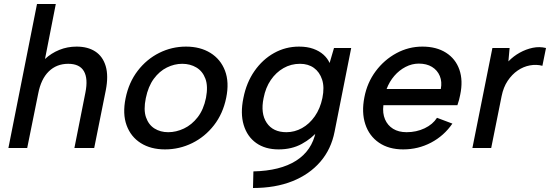

<svg xmlns="http://www.w3.org/2000/svg" viewBox="-20 -740 2750 960"><path d="M165 -720H259L205 -445Q236 -474 276.5 -490.5Q317 -507 363 -507Q419 -507 456.5 -482.5Q494 -458 508.5 -409.5Q523 -361 509 -289L451 0H352L407 -277Q421 -347 399.5 -384Q378 -421 321 -421Q263 -421 224 -383Q185 -345 171 -272L116 0H22Z M805 7Q734 7 684 -24.5Q634 -56 613 -113.5Q592 -171 608 -249Q624 -328 668.5 -386Q713 -444 776 -475.5Q839 -507 910 -507Q981 -507 1032 -475.5Q1083 -444 1105 -386.5Q1127 -329 1111 -251Q1095 -172 1050 -114Q1005 -56 941 -24.5Q877 7 805 7ZM821 -79Q861 -79 900 -97.5Q939 -116 968.5 -154Q998 -192 1010 -251Q1021 -309 1007 -346.5Q993 -384 962 -402.5Q931 -421 891 -421Q852 -421 814.5 -402.5Q777 -384 749 -346Q721 -308 709 -249Q697 -191 710 -153.5Q723 -116 752.5 -97.5Q782 -79 821 -79Z M1650 -500H1736L1653 -82Q1636 6 1581.5 69Q1527 132 1442 166Q1357 200 1245 200L1247 117Q1381 114 1460.5 63.5Q1540 13 1559 -82L1560 -87L1570 -86Q1539 -48 1489 -20.5Q1439 7 1373 7Q1306 7 1261 -25Q1216 -57 1198.5 -115Q1181 -173 1197 -250Q1212 -327 1252.5 -385Q1293 -443 1350.5 -475Q1408 -507 1475 -507Q1516 -507 1546.5 -496Q1577 -485 1597.5 -466.5Q1618 -448 1628 -425ZM1298 -250Q1282 -173 1313.5 -126Q1345 -79 1412 -79Q1453 -79 1490 -99.5Q1527 -120 1554 -158.5Q1581 -197 1592 -250Q1603 -304 1590.5 -342Q1578 -380 1549.5 -400.5Q1521 -421 1480 -421Q1435 -421 1397.5 -399.5Q1360 -378 1334 -340Q1308 -302 1298 -250Z M1996 7Q1924 7 1875 -26.5Q1826 -60 1806.5 -119Q1787 -178 1802 -254Q1816 -327 1858.5 -384Q1901 -441 1962 -474Q2023 -507 2092 -507Q2162 -507 2210 -476.5Q2258 -446 2277 -391.5Q2296 -337 2281 -266Q2279 -254 2275.5 -241.5Q2272 -229 2267 -214H1897Q1892 -174 1905 -143.5Q1918 -113 1945.5 -96Q1973 -79 2013 -79Q2062 -79 2103 -98.5Q2144 -118 2165 -151L2242 -122Q2200 -61 2135.5 -27Q2071 7 1996 7ZM2184 -295Q2191 -331 2179 -360Q2167 -389 2140 -405.5Q2113 -422 2074 -422Q2040 -422 2008 -405.5Q1976 -389 1951.5 -360.5Q1927 -332 1913 -295Z M2442 -500H2528L2522 -433Q2547 -459 2578.5 -476.5Q2610 -494 2643.5 -501Q2677 -508 2710 -500L2692 -411Q2662 -419 2629.5 -413Q2597 -407 2568.5 -387.5Q2540 -368 2518.5 -336Q2497 -304 2488 -259L2436 0H2342Z"/></svg>

Font: Albert Sans Medium
Style: Italic
Weight: 500
Italic angle: -11.25°
Designer: Andreas Rasmussen
Foundry: a.Foundry
Version: Version 1.025